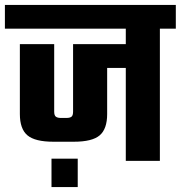

<svg xmlns="http://www.w3.org/2000/svg" viewBox="-40 -656 737 783"><path d="M473 -578H612V0H473ZM-20 -636H677V-539H-20ZM41 -476H181V-201Q181 -185 188 -180Q195 -175 208 -175H231Q245 -175 251.5 -180Q258 -185 258 -201V-476H503V-379H397V-191Q397 -130 366.5 -104Q336 -78 261 -78H178Q103 -78 72 -104Q41 -130 41 -191ZM170 -9H277V107H170Z"/></svg>

Font: Teko Light SemiBold
Style: Regular
Weight: 600
Version: Version 2.000;gftools[0.9.28.dev9+g7d2139d.d20230707]